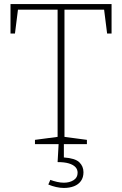

<svg xmlns="http://www.w3.org/2000/svg" viewBox="-20 -713 604 950"><path d="M153 0V-21L274 -37L265 -26V-674L275 -665H60L70 -674L54 -547H32V-693H532V-547H510L494 -674L504 -665H289L299 -674V-26L290 -37L410 -21V0ZM296 217Q278 217 258 212.5Q238 208 219 200L229 177Q245 183 262.5 187Q280 191 296 191Q324 191 344 178.5Q364 166 364 142Q364 125 353 113.5Q342 102 320.5 95.5Q299 89 265 89L270 0H296V66Q352 70 372.5 90Q393 110 393 139Q393 165 380.5 182.5Q368 200 346 208.5Q324 217 296 217Z"/></svg>

Font: Bitter Thin ExtraLight
Style: Regular
Weight: 250
Version: Version 2.002